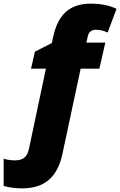

<svg xmlns="http://www.w3.org/2000/svg" viewBox="-122 -785 654 1045"><path d="M-1 240.2Q-54.7 240.2 -102.1 227.1V79.1Q-71.3 87.9 -40 87.9Q-8.8 87.9 9.8 73.5Q28.3 59.1 35.2 26.9L127.9 -411.1H46.9L67.9 -503.9L160.2 -550.8L168 -586.9Q188.5 -679.7 238.8 -722.4Q289.1 -765.1 371.8 -765.1Q454.6 -765.1 512.2 -736.8L463.9 -607.9Q433.1 -623 398.7 -623Q364.3 -623 356 -587.9L348.1 -553.2H451.2L418.9 -411.1H316.9L216.8 57.1Q195.8 150.4 142.1 195.3Q88.4 240.2 -1 240.2Z"/></svg>

Font: Open Sans Hebrew Extra Bold
Style: Italic
Weight: 800
Italic angle: -12°
Foundry: Ascender Corporation, Yanek Iontef
Version: Version 2.001;PS 002.001;hotconv 1.0.70;makeotf.lib2.5.58329